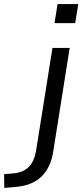

<svg xmlns="http://www.w3.org/2000/svg" viewBox="-136 -724 402 937"><path d="M130 -611 145 -704H246L231 -611ZM-115 193 -116 126 -70 122Q-23 118 4 91Q31 64 40 12L120 -490H204L125 8Q119 52 104 84Q89 116 65.5 138.5Q42 161 9 173.5Q-24 186 -67 189Z"/></svg>

Font: Nunito Sans 10pt
Style: Italic
Weight: 400
Italic angle: -9°
Designer: Vernon Adams
Foundry: Vernon Adams
Version: Version 3.101;gftools[0.9.27]